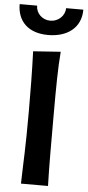

<svg xmlns="http://www.w3.org/2000/svg" viewBox="-78 -962 455 997"><g transform="rotate(5 149.0 -464.0)"><path d="M74 -690C78 -582 79 -481 79 -379C79 -174 74 -128 71 0H212C209 -103 209 -196 209 -356C209 -528 210 -614 217 -700ZM225 -928C225 -888 190 -856 149 -856C107 -856 74 -888 74 -928H-17C-17 -839 40 -781 144 -781C242 -781 315 -832 315 -928Z"/></g></svg>

Font: CantoraOne
Style: Regular
Weight: 400
Designer: Pablo Impallari, Rodrigo Fuenzalida
Foundry: Pablo Impallari
Version: Version 1.001